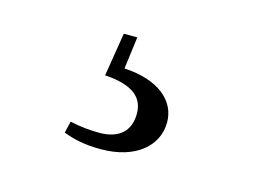

<svg xmlns="http://www.w3.org/2000/svg" viewBox="-48 -79 535 397"><g transform="rotate(15 219.0 119.5)"><path d="M160 91C220 95 244 116 244 151C244 187 222 209 179 209C159 209 138 207 116 202L110 227C131 235 155 241 190 241C267 241 309 201 309 152C309 106 269 71 195 67L204 -2H175Z"/></g></svg>

Font: Noto Serif HK Medium
Style: Regular
Weight: 500
Designer: Ryoko NISHIZUKA 西塚涼子 (kana & ideographs); Frank Grießhammer (Latin, Greek & Cyrillic); Wenlong ZHANG 张文龙 (bopomofo); San
Foundry: Adobe
Version: Version 2.001;hotconv 1.1.0;makeotfexe 2.6.0